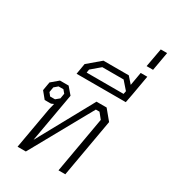

<svg xmlns="http://www.w3.org/2000/svg" viewBox="-257 -1236 1216 1365"><g transform="rotate(30 350.5 -554.0)"><path d="M174 -345 186 -393 166 -384H114L69 -439L81 -509L139 -558H210L258 -502L187 -101H188L439 -558H522L589 -477L505 0H449L530 -461L493 -507H463L181 0H113ZM175 -425 205 -450 212 -492 191 -517H151L122 -492L115 -450L135 -425Z M663 -892 635 -732 621 -659H217L232 -747L336 -835H544L590 -783L609 -892ZM583 -727 527 -791H352L279 -729L275 -702H578Z M649 -1108H701L674 -955H621Z"/></g></svg>

Font: Chakra Petch Light
Style: Italic
Weight: 300
Italic angle: -10°
Designer: Katatrad Aksorn Co.,Ltd.
Foundry: Cadson Demak Co.,Ltd.
Version: Version 1.000; ttfautohint (v1.6)